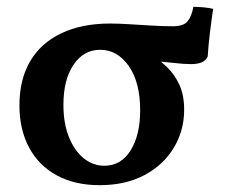

<svg xmlns="http://www.w3.org/2000/svg" viewBox="-20 -534 659 563"><path d="M272 9Q200 9 147 -19.5Q94 -48 65.5 -101Q37 -154 37 -225Q37 -301 68.5 -354.5Q100 -408 160 -436.5Q220 -465 303 -465Q327 -465 359 -463Q391 -461 425 -459Q459 -457 487 -457Q518 -457 530 -471.5Q542 -486 547 -514Q561 -514 577 -512.5Q593 -511 605 -508Q600 -475 595.5 -437.5Q591 -400 589 -368Q583 -356 571 -351Q559 -346 540 -346Q519 -346 489.5 -349.5Q460 -353 418 -355L417 -376Q446 -360 469 -338Q492 -316 506 -285.5Q520 -255 520 -212Q520 -151 489.5 -100.5Q459 -50 403.5 -20.5Q348 9 272 9ZM286 -48Q335 -48 363 -93Q391 -138 391 -210Q391 -293 357.5 -340.5Q324 -388 274 -388Q225 -388 195.5 -344Q166 -300 166 -227Q166 -171 182.5 -131Q199 -91 226 -69.5Q253 -48 286 -48Z"/></svg>

Font: Vollkorn SemiBold
Style: Regular
Weight: 600
Designer: Friedrich Althausen
Foundry: Friedrich Althausen
Version: Version 5.000